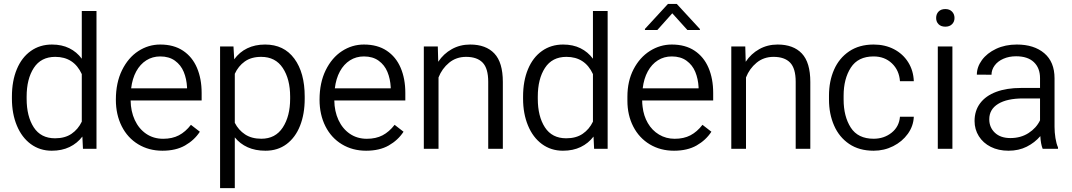

<svg xmlns="http://www.w3.org/2000/svg" viewBox="-20 -764 5503 986"><path d="M246.8 -535.3Q297.5 -535.3 335.9 -516.3Q374.2 -497.3 400 -462.5V-707.5H475.5V0H406L403 -62.7Q376.5 -28 337.1 -9Q297.7 10 245.8 10Q184.8 10 138.2 -24.1Q91.7 -58.3 66.5 -119.3Q41.2 -180.3 41.2 -257V-268Q41.2 -348.3 66.5 -408.8Q91.7 -469.3 138.4 -502.3Q185 -535.3 246.8 -535.3ZM262.8 -53.8Q313.5 -53.8 347.2 -76.8Q381 -99.8 400 -139.3V-383.5Q359.2 -472 263.8 -472Q190.5 -472 153.6 -415.2Q116.8 -358.5 116.8 -268V-257Q116.8 -166.5 153.3 -110.1Q189.8 -53.8 262.8 -53.8Z M575 -251.7Q575 -339.2 606.6 -403.5Q638.3 -467.8 690.1 -501.5Q742 -535.3 802.8 -535.3Q872.5 -535.3 920 -503.6Q967.5 -472 991.5 -415.9Q1015.5 -359.7 1015.5 -286.7V-248.2H650.8Q651.5 -192.5 672.1 -147.8Q692.8 -103 730.4 -77.1Q768 -51.3 818 -51.3Q864.5 -51.3 898.6 -69.1Q932.8 -87 960.5 -123L1006.3 -87.5Q977.8 -44 930.4 -17Q883 10 814.3 10Q744.5 10 689.9 -23Q635.2 -56 605.1 -115.7Q575 -175.5 575 -251.7ZM653.5 -310.3H940.5V-316.3Q938.2 -359.2 923.6 -394.7Q909 -430.2 878.6 -452.2Q848.3 -474.2 802.8 -474.2Q763 -474.2 731.4 -454.2Q699.8 -434.2 679.6 -397.4Q659.5 -360.5 653.5 -310.3Z M1110.2 -525.3H1179L1182.8 -459.5Q1209.5 -496.3 1249.5 -515.8Q1289.5 -535.3 1341.5 -535.3Q1438 -535.3 1491.4 -463Q1544.8 -390.8 1544.8 -268V-257Q1544.8 -178.8 1521 -118.5Q1497.3 -58.3 1451.9 -24.1Q1406.5 10 1343.3 10Q1291.3 10 1251.9 -7.7Q1212.5 -25.5 1185.8 -58.5V202H1110.2ZM1321.2 -472Q1270.3 -472 1237 -448.2Q1203.8 -424.5 1185.8 -385V-133.3Q1204.8 -96 1238.5 -73.8Q1272.3 -51.5 1322.2 -51.5Q1394.5 -51.5 1432.2 -109.4Q1470 -167.3 1470 -257V-268Q1470 -357.7 1432.2 -414.9Q1394.5 -472 1321.2 -472Z M1621 -251.7Q1621 -339.2 1652.6 -403.5Q1684.3 -467.8 1736.1 -501.5Q1788 -535.3 1848.8 -535.3Q1918.5 -535.3 1966 -503.6Q2013.5 -472 2037.5 -415.9Q2061.5 -359.7 2061.5 -286.7V-248.2H1696.8Q1697.5 -192.5 1718.1 -147.8Q1738.8 -103 1776.4 -77.1Q1814 -51.3 1864 -51.3Q1910.5 -51.3 1944.6 -69.1Q1978.8 -87 2006.5 -123L2052.3 -87.5Q2023.8 -44 1976.4 -17Q1929 10 1860.3 10Q1790.5 10 1735.9 -23Q1681.2 -56 1651.1 -115.7Q1621 -175.5 1621 -251.7ZM1699.5 -310.3H1986.5V-316.3Q1984.2 -359.2 1969.6 -394.7Q1955 -430.2 1924.6 -452.2Q1894.3 -474.2 1848.8 -474.2Q1809 -474.2 1777.4 -454.2Q1745.8 -434.2 1725.6 -397.4Q1705.5 -360.5 1699.5 -310.3Z M2156.5 -525.3H2228.3L2230.5 -446.8Q2257.8 -488 2300.1 -511.6Q2342.5 -535.3 2394.3 -535.3Q2475.3 -535.3 2518.8 -489.3Q2562.3 -443.3 2562.3 -343.3V0H2487.2V-344Q2487.2 -412.7 2458.6 -442.4Q2430 -472 2373.5 -472Q2323 -472 2286.4 -441.9Q2249.8 -411.8 2232 -366.3V0H2156.5Z M2871.8 -535.3Q2922.5 -535.3 2960.9 -516.3Q2999.2 -497.3 3025 -462.5V-707.5H3100.5V0H3031L3028 -62.7Q3001.5 -28 2962.1 -9Q2922.7 10 2870.8 10Q2809.8 10 2763.2 -24.1Q2716.7 -58.3 2691.5 -119.3Q2666.2 -180.3 2666.2 -257V-268Q2666.2 -348.3 2691.5 -408.8Q2716.7 -469.3 2763.4 -502.3Q2810 -535.3 2871.8 -535.3ZM2887.8 -53.8Q2938.5 -53.8 2972.2 -76.8Q3006 -99.8 3025 -139.3V-383.5Q2984.2 -472 2888.8 -472Q2815.5 -472 2778.6 -415.2Q2741.8 -358.5 2741.8 -268V-257Q2741.8 -166.5 2778.3 -110.1Q2814.8 -53.8 2887.8 -53.8Z M3510 -610 3432.5 -695.7 3355.8 -610H3292V-615.5L3410.2 -743.8H3455.5L3574.3 -615V-610ZM3202 -246.5V-267.5Q3202 -347.5 3233.6 -408.4Q3265.3 -469.3 3317.5 -502.3Q3369.8 -535.3 3429.8 -535.3Q3499.5 -535.3 3547 -503.6Q3594.5 -472 3618.5 -415.9Q3642.5 -359.7 3642.5 -286.7V-248.2H3277.8Q3277.8 -232 3280 -215.7Q3285.3 -169 3306.9 -131.8Q3328.5 -94.5 3364.4 -72.9Q3400.3 -51.3 3445 -51.3Q3491.5 -51.3 3525.6 -69.1Q3559.8 -87 3587.5 -123L3633.3 -87.5Q3604.8 -44 3557.4 -17Q3510 10 3441.3 10Q3371.5 10 3316.9 -22.7Q3262.3 -55.5 3232.1 -114.1Q3202 -172.7 3202 -246.5ZM3280.5 -310.3H3567.5V-316.3Q3565.2 -359.2 3550.6 -394.7Q3536 -430.2 3505.6 -452.2Q3475.3 -474.2 3429.8 -474.2Q3390 -474.2 3358.4 -454.2Q3326.8 -434.2 3306.6 -397.4Q3286.5 -360.5 3280.5 -310.3Z M3735.5 -525.3H3807.3L3809.5 -446.8Q3836.8 -488 3879.1 -511.6Q3921.5 -535.3 3973.3 -535.3Q4054.3 -535.3 4097.8 -489.3Q4141.3 -443.3 4141.3 -343.3V0H4066.2V-344Q4066.2 -412.7 4037.6 -442.4Q4009 -472 3952.5 -472Q3902 -472 3865.4 -441.9Q3828.8 -411.8 3811 -366.3V0H3735.5Z M4601.7 -164.5H4672.8Q4670.8 -116.5 4642 -76.6Q4613.3 -36.8 4566.9 -13.4Q4520.5 10 4466.5 10Q4392.3 10 4340.9 -24.8Q4289.5 -59.5 4263.4 -119.3Q4237.2 -179 4237.2 -252.8V-272.8Q4237.2 -347.3 4263.4 -406.5Q4289.5 -465.8 4341.1 -500.5Q4392.8 -535.3 4466.3 -535.3Q4524.8 -535.3 4570.8 -511.4Q4616.8 -487.5 4643.8 -444.6Q4670.8 -401.7 4672.8 -347H4601.7Q4597.7 -403 4560.4 -438.6Q4523 -474.2 4466.3 -474.2Q4386.5 -474.2 4349.4 -416.7Q4312.3 -359.2 4312.3 -272.8V-252.8Q4312.3 -166.3 4349 -108.9Q4385.8 -51.5 4466.5 -51.5Q4519.8 -51.5 4558.6 -82.4Q4597.5 -113.3 4601.7 -164.5Z M4834.8 -717.5Q4856.3 -717.5 4869 -704.5Q4881.8 -691.5 4881.8 -671.5Q4881.8 -652.2 4869 -639.6Q4856.3 -627 4834.8 -627Q4812.3 -627 4799.9 -639.6Q4787.5 -652.2 4787.5 -671.5Q4787.5 -691.8 4799.9 -704.6Q4812.3 -717.5 4834.8 -717.5ZM4796 -525.3H4871V0H4796Z M5198 -475Q5161.8 -475 5132.8 -462.2Q5103.8 -449.5 5087.8 -427.5Q5071.8 -405.5 5071.8 -380.3L4996.5 -380.5Q4996.5 -419.8 5022.6 -455.5Q5048.8 -491.3 5095.6 -513.3Q5142.5 -535.3 5201.8 -535.3Q5290.3 -535.3 5342.9 -490.6Q5395.5 -446 5395.5 -361.7V-112.3Q5395.5 -84.8 5400.1 -55.3Q5404.8 -25.8 5413.3 -7V0H5334.5Q5324.7 -23.7 5322.5 -65Q5294 -31.5 5252.7 -10.7Q5211.5 10 5159 10Q5107.3 10 5067.9 -9.9Q5028.5 -29.8 5006.6 -64.8Q4984.8 -99.8 4984.8 -142.3Q4984.8 -195.8 5013.6 -234Q5042.5 -272.3 5096.1 -292.3Q5149.8 -312.3 5223 -312.3H5321V-362.7Q5321 -415 5289.2 -445Q5257.5 -475 5198 -475ZM5321 -146V-258.5H5234.8Q5151.5 -258.5 5105.9 -230.5Q5060.3 -202.5 5060.3 -151.5Q5060.3 -109.8 5089.1 -82.4Q5118 -55 5168.8 -55Q5222.3 -55 5262.1 -80.8Q5302 -106.5 5321 -146Z"/></svg>

Font: FreesentationVF
Style: Regular
Weight: 400
Designer: glyphs from Roboto by Christian Robertson / Hangul glyphs from Noto Sans CJK(Source Han Sans) by Jang Soo-young and Kang
Foundry: PT&
Version: Version 2.001;Glyphs 3.3.1 (3343)